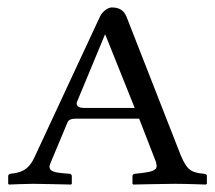

<svg xmlns="http://www.w3.org/2000/svg" viewBox="-20 -494 578 516"><path d="M161 -164C163 -171 170 -175 183 -175H354L399 -59C400 -55 401 -51 401 -48C401 -35 384 -32 361 -29L343 -27C339 -27 336 -24 336 -21V0L338 2C338 2 422 0 450 0C480 0 533 2 533 2L536 0V-21C536 -24 535 -26 528 -27C495 -30 483 -36 466 -76L320 -449C313 -466 301 -474 280 -474C271 -474 255 -464 248 -448L72 -70C55 -34 33 -30 8 -27C5 -27 2 -24 2 -21V0L4 2C4 2 49 0 69 0C88 0 171 2 171 2L173 0V-21C173 -24 170 -27 167 -27L154 -28C129 -30 113 -33 113 -46C113 -49 115 -54 117 -59ZM342 -204H206C186 -204 186 -213 186 -218L262 -401H263Z"/></svg>

Font: Linux Libertine O C
Style: Regular
Weight: 400
Designer: Philipp H. Poll
Foundry: Philipp H. Poll
Version: Version 4.0.3